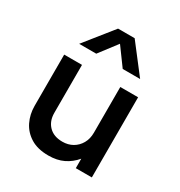

<svg xmlns="http://www.w3.org/2000/svg" viewBox="-180 -886 965 1027"><g transform="rotate(30 302.0 -373.0)"><path d="M267.5 15Q201 15 157.8 -11.8Q114.5 -38.5 93 -82.5Q71.5 -126.5 71.5 -178.5V-495H181.5V-199Q181.5 -148 211.8 -117.2Q242 -86.5 295.5 -86.5Q330.5 -86.5 358 -102.2Q385.5 -118 401.8 -146.5Q418 -175 418 -212.5V-495H528V0H429V-58.5Q400 -23.5 360.2 -4.2Q320.5 15 267.5 15ZM112 -585 251.5 -759.5H354L488.5 -585H381L301 -694.5L217.5 -585Z"/></g></svg>

Font: Geologica Thin Cursive
Style: Regular
Weight: 400
Version: Version 1.010;gftools[0.9.28]